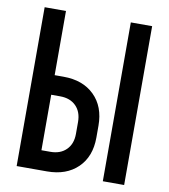

<svg xmlns="http://www.w3.org/2000/svg" viewBox="-82 -800 764 869"><g transform="rotate(10 300.0 -365.0)"><path d="M53 0V-730H151V-435H192Q281 -435 333.5 -383.5Q386 -332 386 -244V-190Q386 -102 333.5 -51Q281 0 192 0ZM449 0V-730H547V0ZM151 -90H192Q238 -90 265 -117Q292 -144 292 -190V-244Q292 -291 265 -318Q238 -345 192 -345H151Z"/></g></svg>

Font: Pitagon Sans Mono SemiBold
Style: Regular
Weight: 600
Monospace: yes
Designer: Travis Tran
Foundry: Pitagon
Version: Version 1.001; ttfautohint (v1.8.4.7-5d5b);gftools[0.9.26]